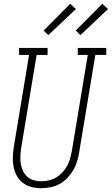

<svg xmlns="http://www.w3.org/2000/svg" viewBox="-20 -989 592 1017"><path d="M198 8Q172 8 146.5 1.5Q121 -5 101 -20.5Q81 -36 69 -58Q57 -80 52 -105Q47 -130 48 -157Q49 -184 53 -210L134 -698H81V-735H232V-698H174L92 -204Q89 -184 88 -163Q87 -142 90 -122Q93 -102 101.5 -84Q110 -66 124.5 -53Q139 -40 158.5 -34.5Q178 -29 199 -29Q219 -29 239 -33.5Q259 -38 277 -48.5Q295 -59 309.5 -74.5Q324 -90 334.5 -108.5Q345 -127 350.5 -146.5Q356 -166 360 -186L445 -698H392V-735H543V-698H485L399 -180Q395 -155 387.5 -131.5Q380 -108 367 -86Q354 -64 335.5 -45Q317 -26 294.5 -14Q272 -2 247 3Q222 8 198 8ZM406 -803 381 -827 522 -969 552 -941ZM236 -803 211 -827 352 -969 382 -941Z"/></svg>

Font: Iosevka Slab XLtObl
Style: Regular
Weight: 200
Italic angle: -9°
Monospace: yes
Designer: Belleve Invis
Foundry: Belleve Invis
Version: Version 11.1.1; ttfautohint (v1.8.3)